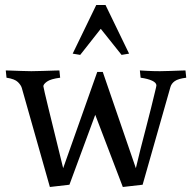

<svg xmlns="http://www.w3.org/2000/svg" viewBox="-20 -737 765 766"><path d="M604 -396Q604 -407 587 -415Q570 -423 541 -427L538 -456Q538 -456 564 -454.5Q590 -453 618 -453Q637 -453 660.5 -454Q684 -455 702 -455.5Q720 -456 720 -456L723 -427Q691 -423 677.5 -413.5Q664 -404 660 -390L549 0L470 9L360 -279L257 0L179 9L67 -386Q64 -397 51.5 -409.5Q39 -422 6 -427L3 -456Q3 -456 21 -455.5Q39 -455 63 -454Q87 -453 105 -453Q124 -453 150.5 -454Q177 -455 197 -455.5Q217 -456 217 -456L220 -427Q182 -422 167.5 -411.5Q153 -401 153 -393Q153 -391 158.5 -367Q164 -343 173 -306.5Q182 -270 192.5 -227Q203 -184 213.5 -141.5Q224 -99 232 -66L368 -450H390L522 -66Q530 -100 540.5 -142Q551 -184 562.5 -227Q574 -270 583 -307.5Q592 -345 598 -369Q604 -393 604 -396ZM364 -717H401L495 -523L465 -518L382 -622L300 -518L270 -523Z"/></svg>

Font: Average
Style: Regular
Weight: 400
Designer: Eduardo Tunni
Foundry: Eduardo Rodriguez Tunni
Version: Version 1.003; ttfautohint (v1.8.4.7-5d5b)